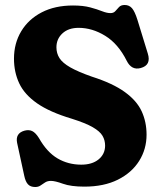

<svg xmlns="http://www.w3.org/2000/svg" viewBox="-20 -734 644 769"><path d="M318 13.5Q264 13.5 232.2 2Q200.5 -9.5 184 -9.5Q170 -9.5 160.5 -3.2Q151 3 142.2 9Q133.5 15 121 15Q102 15 92 4.2Q82 -6.5 77 -30.5L48.5 -162Q41 -200 77.5 -210.5Q95.5 -215.5 109 -209Q122.5 -202.5 136 -181Q168 -124.5 210.5 -99.5Q253 -74.5 305.5 -74.5Q349 -74.5 374.8 -95.5Q400.5 -116.5 401 -150Q401 -172.5 390.5 -190.2Q380 -208 351.5 -224.5Q323 -241 267.5 -258.5Q179 -285 128.5 -320.2Q78 -355.5 57 -400.2Q36 -445 36 -499Q36 -560.5 65 -608.8Q94 -657 147 -684.5Q200 -712 272.5 -712Q313 -712 341 -704.5Q369 -697 388.5 -689.2Q408 -681.5 422.5 -681.5Q435 -681.5 442 -689.5Q449 -697.5 456.8 -705.8Q464.5 -714 479.5 -714Q497.5 -714 508.8 -701Q520 -688 530.5 -654.5L572 -519.5Q586.5 -473 543.5 -461.5Q507 -451.5 487.5 -490.5Q453.5 -558.5 401.5 -590.5Q349.5 -622.5 295 -622.5Q254 -622.5 230 -600.2Q206 -578 206 -544.5Q206 -520.5 218.2 -501.2Q230.5 -482 261.5 -464.2Q292.5 -446.5 348 -427Q432.5 -400 480.2 -365.2Q528 -330.5 547.5 -288Q567 -245.5 567 -194.5Q567 -136.5 537.2 -89.2Q507.5 -42 451.8 -14.2Q396 13.5 318 13.5Z"/></svg>

Font: Fraunces 72pt S100
Style: Bold
Weight: 700
Version: Version 1.000; ttfautohint (v1.8.3)